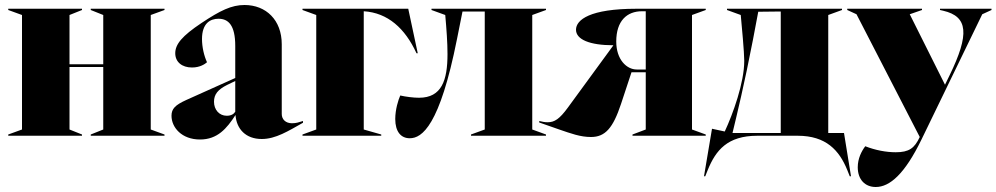

<svg xmlns="http://www.w3.org/2000/svg" viewBox="-20 -543 3986 768"><path d="M13 0H308V-5L258 -25V-275H393V-25L343 -5V0H638V-5L583 -25V-483L638 -503V-508H343V-503L393 -483V-286H258V-483L308 -503V-508H13V-503L68 -483V-25L13 -5Z M780 15C850 15 887 -29 922 -83C926 -27 963 13 1027 13C1083 13 1133 -19 1192 -52V-59C1176 -54 1165 -50 1148 -50C1122 -50 1107 -66 1107 -87V-366C1107 -463 1044 -523 958 -523C906 -523 861 -501 786 -451C708 -399 681 -366 681 -330C681 -295 708 -273 748 -273C780 -273 800 -287 808 -294C796 -320 788 -355 788 -387C788 -450 821 -468 854 -468C893 -468 921 -443 921 -359V-231L725 -143C681 -123 666 -108 666 -80C666 -33 707 15 780 15ZM836 -136C836 -166 852 -185 888 -203L921 -219V-96C915 -87 905 -80 887 -80C857 -80 836 -104 836 -136Z M1190 0H1505V-5L1435 -25V-498C1531 -492 1600 -430 1646 -330H1651L1613 -508H1190V-503L1245 -483V-25L1190 -5Z M1619 10C1668 10 1739 -40 1808 -387L1830 -497H1919V-25L1864 -5V0H2164V-5L2109 -25V-483L2164 -503V-508H1706V-503L1761 -483C1766 -426 1770 -373 1770 -327C1770 -222 1747 -152 1656 -152C1634 -152 1603 -156 1581 -161C1573 -143 1561 -105 1561 -67C1561 -16 1584 10 1619 10Z M2344 5C2401 5 2432 -31 2464 -127L2506 -254H2563V-25L2510 -5V0H2803V-5L2748 -25V-483L2803 -503V-508H2525C2340 -508 2284 -464 2284 -424C2284 -385 2339 -362 2433 -362V-361L2251 -112C2218 -67 2198 -54 2171 -54C2158 -54 2150 -56 2137 -59V-53L2217 -25C2264 -9 2301 5 2344 5ZM2445 -377C2445 -460 2488 -498 2548 -498H2563V-265H2527C2487 -265 2445 -304 2445 -377Z M2796 162H2801L2811 137C2843 58 2890 0 3009 0H3171C3284 0 3337 58 3369 137L3379 162H3384L3356 -11H3293V-483L3348 -503V-508H2888V-503L2943 -483C2947 -442 2957 -332 2957 -300C2957 -212 2912 -88 2879 -17L2828 -28ZM2910 -11C2928 -86 2957 -204 2992 -385L3013 -496L3103 -497V-11Z M3483 205C3539 205 3599 153 3666 15L3909 -486L3946 -503V-508H3740V-503L3753 -500C3852 -477 3859 -407 3778 -241L3760 -204L3619 -486L3668 -503V-508H3369V-503L3406 -486L3659 5C3638 50 3616 66 3563 66C3525 66 3482 58 3441 42C3426 62 3411 91 3411 126C3411 175 3440 205 3483 205Z"/></svg>

Font: Nyght Serif Dark
Style: Regular
Weight: 800
Designer: Maksym Kobuzan
Version: Version 0.410;Glyphs 3.1.2 (3151)